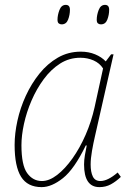

<svg xmlns="http://www.w3.org/2000/svg" viewBox="-20 -758 516 788"><path d="M151 10Q93 10 66.5 -32.5Q40 -75 40 -163Q40 -210 51.5 -262.5Q63 -315 86 -365Q109 -415 142 -456Q175 -497 217.5 -521.5Q260 -546 312 -546Q344 -546 370.5 -535Q397 -524 414 -506L436 -535H446L370 -200Q363 -170 357.5 -138.5Q352 -107 352 -83Q352 -52 361 -33.5Q370 -15 392 -15Q422 -15 463 -50L476 -32Q456 -13 435 -1.5Q414 10 388 10Q325 10 325 -83Q325 -101 328.5 -121.5Q332 -142 336 -161H332Q285 -64 238.5 -27Q192 10 151 10ZM152 -15Q182 -15 214.5 -40Q247 -65 277.5 -108Q308 -151 331.5 -205Q355 -259 368 -317L403 -477Q389 -499 364 -510Q339 -521 310 -521Q264 -521 226.5 -497Q189 -473 159.5 -433Q130 -393 109.5 -345.5Q89 -298 78.5 -250Q68 -202 68 -162Q68 -80 91.5 -47.5Q115 -15 152 -15ZM394 -658Q387 -658 382 -662Q377 -666 377 -677Q377 -696 385 -717Q393 -738 411 -738Q428 -738 428 -718Q428 -697 420.5 -677.5Q413 -658 394 -658ZM233 -658Q226 -658 221 -662Q216 -666 216 -677Q216 -696 224 -717Q232 -738 250 -738Q267 -738 267 -718Q267 -697 259.5 -677.5Q252 -658 233 -658Z"/></svg>

Font: Noto Serif Thin
Style: Italic
Weight: 100
Italic angle: -12°
Designer: Monotype Design Team
Foundry: Monotype Imaging Inc.
Version: Version 2.014; ttfautohint (v1.8.4.7-5d5b)